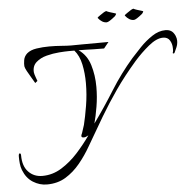

<svg xmlns="http://www.w3.org/2000/svg" viewBox="-51 -727 826 818"><g transform="rotate(-5 361.5 -318.0)"><path d="M117 39Q86 39 58 21.5Q30 4 16 -32Q11 -45 9.5 -60Q8 -75 8 -89Q8 -103 13 -103Q18 -103 18 -94Q18 -48 41.5 -23.5Q65 1 101 1Q145 1 183.5 -23Q222 -47 254 -82.5Q286 -118 311 -154Q299 -147 291 -147Q280 -147 281 -155Q281 -157 282.5 -160.5Q284 -164 285 -166Q288 -174 290.5 -183Q293 -192 296 -200Q304 -232 312 -280Q320 -328 320 -377Q320 -419 312 -457Q304 -495 283 -519H259Q244 -519 217.5 -517Q191 -515 164 -508Q137 -501 119 -485Q101 -469 103 -442Q104 -434 109 -420.5Q114 -407 115 -404L105 -396Q99 -407 90 -421.5Q81 -436 73.5 -450Q66 -464 65 -471Q64 -481 66.5 -497Q69 -513 82 -525Q97 -538 123.5 -542Q150 -546 178 -546Q205 -546 230 -544Q255 -542 271 -542Q271 -542 317.5 -542.5Q364 -543 431 -543L410 -517Q382 -517 364.5 -517.5Q347 -518 333.5 -518.5Q320 -519 301 -519Q336 -495 349.5 -451Q363 -407 363 -357Q363 -314 356 -272.5Q349 -231 341 -202Q388 -267 431 -336Q474 -405 527 -466Q544 -485 567.5 -509.5Q591 -534 619.5 -553Q648 -572 677 -572Q691 -572 701 -566Q711 -560 718 -545Q723 -533 723 -523Q723 -507 717 -494Q711 -481 708 -474Q707 -470 703 -470Q699 -470 700 -474Q702 -479 702 -484Q702 -489 702 -493Q702 -511 693 -526Q684 -541 664 -541Q636 -541 602 -513Q568 -485 539 -452Q487 -392 449.5 -338Q412 -284 379 -228.5Q346 -173 308 -107Q287 -70 259.5 -36.5Q232 -3 197.5 18Q163 39 117 39ZM431 -627Q411 -627 394 -649Q394 -652 406.5 -660Q419 -668 423 -671Q431 -675 433 -675Q438 -672 447.5 -669Q457 -666 465.5 -663.5Q474 -661 474 -660Q473 -656 468 -650Q440 -627 431 -627ZM547 -627Q527 -627 510 -649Q510 -652 522.5 -660Q535 -668 539 -671Q547 -675 549 -675Q554 -672 563.5 -669Q573 -666 581.5 -663.5Q590 -661 590 -660Q589 -656 584 -650Q556 -627 547 -627Z"/></g></svg>

Font: Italianno
Style: Regular
Weight: 400
Designer: Robert E. Leuschke
Foundry: Robert E. Leuschke
Version: Version 1.100; ttfautohint (v1.8.3)